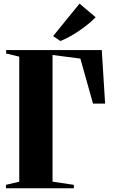

<svg xmlns="http://www.w3.org/2000/svg" viewBox="-20 -1012 606 1032"><path d="M12 0V-18.5L83.5 -35.5V-707.5L13 -724.5V-743H527L545 -455H480L412 -697L262.5 -716.5V-35.5L377 -18.5V0ZM304 -792 265.5 -818 407.5 -992.5 494 -919.5Q479 -903.5 458 -886Q437 -868.5 412.2 -851.2Q387.5 -834 360.5 -818.5Q333.5 -803 306 -792Z"/></svg>

Font: Merriweather 144pt ExtraBold
Style: Regular
Weight: 800
Version: Version 2.100